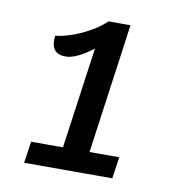

<svg xmlns="http://www.w3.org/2000/svg" viewBox="-57 -763 494 534"><g transform="rotate(10 189.5 -496.0)"><path d="M303 -343 294 -282H45L54 -343H144L184 -629Q137 -593 107 -593Q68 -593 68 -632Q68 -641 69 -645Q101 -648 141.5 -666.5Q182 -685 208 -710H270L219 -343Z"/></g></svg>

Font: Krub Medium
Style: Italic
Weight: 500
Italic angle: -8°
Designer: Ekaluck Peanpanawate
Foundry: Cadson Demak Co.,Ltd.
Version: Version 1.000; ttfautohint (v1.6)